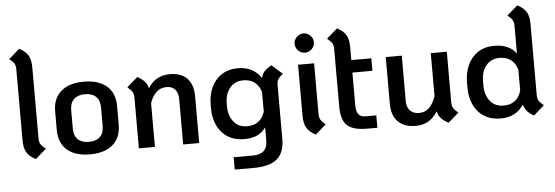

<svg xmlns="http://www.w3.org/2000/svg" viewBox="-56 -921 3761 1300"><g transform="rotate(-5 1824.5 -271.0)"><path d="M77 -123V-605Q77 -630 68 -645Q59 -660 35 -678L108 -742Q152 -719 169 -689.5Q186 -660 186 -607V-125Q186 -101 195.5 -86Q205 -71 229 -52L156 12Q112 -11 94.5 -41Q77 -71 77 -123Z M314 -172V-298Q314 -386 369 -434Q424 -482 524 -482Q625 -482 680 -434Q735 -386 735 -298V-172Q735 -84 680 -36Q625 12 524 12Q424 12 369 -36Q314 -84 314 -172ZM626 -172V-298Q626 -346 599.5 -371.5Q573 -397 524 -397Q476 -397 449.5 -371.5Q423 -346 423 -298V-172Q423 -124 449.5 -98.5Q476 -73 524 -73Q573 -73 599.5 -98.5Q626 -124 626 -172Z M1267 -320V0H1158V-309Q1158 -350 1137.5 -373.5Q1117 -397 1080 -397Q1037 -397 1009 -369.5Q981 -342 966 -297V0H857V-345Q857 -369 848 -384Q839 -399 815 -418L888 -482Q920 -465 937 -445.5Q954 -426 961 -399Q982 -437 1020 -459.5Q1058 -482 1110 -482Q1186 -482 1226.5 -439.5Q1267 -397 1267 -320Z M1872 -418Q1848 -399 1839 -384Q1830 -369 1830 -345V21Q1830 114 1779.5 157Q1729 200 1619 200H1491V116H1619Q1671 116 1696 93Q1721 70 1721 21V-67Q1698 -34 1663 -17Q1628 0 1573 0Q1479 0 1423 -62.5Q1367 -125 1367 -231V-251Q1367 -316 1390.5 -368.5Q1414 -421 1460.5 -451.5Q1507 -482 1572 -482Q1675 -482 1729 -402Q1735 -428 1751.5 -446.5Q1768 -465 1800 -482ZM1721 -174V-307Q1693 -397 1601 -397Q1542 -397 1509 -355.5Q1476 -314 1476 -251V-231Q1476 -168 1509 -126.5Q1542 -85 1601 -85Q1693 -85 1721 -174Z M1969 -613Q1969 -639 1988.5 -658.5Q2008 -678 2035 -678Q2061 -678 2080.5 -658.5Q2100 -639 2100 -613Q2100 -586 2080.5 -566.5Q2061 -547 2035 -547Q2008 -547 1988.5 -566.5Q1969 -586 1969 -613ZM1980 -123V-470H2089V-125Q2089 -101 2098 -86Q2107 -71 2131 -52L2059 12Q2015 -11 1997.5 -41Q1980 -71 1980 -123Z M2342 -385V-163Q2342 -120 2357 -101Q2372 -82 2406 -82H2478V2H2406Q2312 2 2272.5 -35.5Q2233 -73 2233 -163V-555Q2233 -579 2224 -594Q2215 -609 2191 -628L2264 -692Q2308 -669 2325 -639.5Q2342 -610 2342 -557V-470H2478V-385Z M3034 -53 2961 10Q2928 -7 2911 -26.5Q2894 -46 2887 -74Q2864 -34 2827 -11Q2790 12 2737 12Q2660 12 2618 -30.5Q2576 -73 2576 -152V-470H2685V-161Q2685 -120 2707 -96.5Q2729 -73 2769 -73Q2811 -73 2839 -102Q2867 -131 2882 -179V-470H2991V-126Q2991 -102 3000 -86.5Q3009 -71 3034 -53Z M3614 -52 3542 12Q3488 -16 3472 -68Q3446 -28 3407.5 -8Q3369 12 3314 12Q3220 12 3164.5 -50.5Q3109 -113 3109 -219V-251Q3109 -316 3133 -368.5Q3157 -421 3203 -451.5Q3249 -482 3314 -482Q3413 -482 3463 -417V-605Q3463 -629 3454 -644Q3445 -659 3421 -678L3494 -741Q3538 -718 3555 -688.5Q3572 -659 3572 -607V-125Q3572 -101 3581 -86Q3590 -71 3614 -52ZM3463 -306Q3436 -397 3343 -397Q3284 -397 3251 -355.5Q3218 -314 3218 -251V-219Q3218 -156 3251 -114.5Q3284 -73 3343 -73Q3436 -73 3463 -164Z"/></g></svg>

Font: KoHo SemiBold
Style: Regular
Weight: 600
Designer: Cadson Demak & Katatrad Team
Foundry: Cadson Demak Co.,Ltd.
Version: Version 1.000; ttfautohint (v1.6)